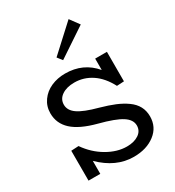

<svg xmlns="http://www.w3.org/2000/svg" viewBox="-235 -1138 1168 1285"><g transform="rotate(-30 349.5 -495.5)"><path d="M550.8 -932.1 329.1 -784.2 299.8 -821.8 498 -1003.9ZM378.9 -388.2Q443.4 -370.1 489.3 -351.1Q535.2 -332 571.8 -305.9Q608.4 -279.8 626.7 -245.6Q645 -211.4 645 -168Q645 -85.9 580.6 -36.4Q516.1 13.2 417 13.2Q279.8 13.2 164.1 -101.1V-1H73.2V-231.9L130.9 -234.9Q184.1 -158.2 260.3 -114Q336.4 -69.8 411.1 -69.8Q467.3 -69.8 502.7 -93.8Q538.1 -117.7 538.1 -159.2Q538.1 -204.1 488 -236.3Q438 -268.6 317.9 -299.8Q193.4 -332.5 135.3 -386.2Q77.1 -439.9 77.1 -518.1Q77.1 -572.3 107.2 -614.5Q137.2 -656.7 186.5 -678.5Q235.8 -700.2 294.9 -700.2Q434.1 -700.2 520 -598.1V-686H610.8V-458L555.2 -455.1Q513.2 -535.6 452.1 -576.4Q391.1 -617.2 317.9 -617.2Q258.8 -617.2 221.4 -591.8Q184.1 -566.4 184.1 -522.9Q184.1 -478.5 229.5 -447.3Q274.9 -416 378.9 -388.2Z"/></g></svg>

Font: BioRhyme
Style: Regular
Weight: 400
Designer: Aoife Mooney
Foundry: Aoife Mooney Type
Version: Version 1.500;PS 001.500;hotconv 1.0.88;makeotf.lib2.5.64775